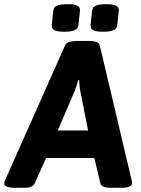

<svg xmlns="http://www.w3.org/2000/svg" viewBox="-45 -898 678 920"><path d="M449 -746Q418 -746 405 -752Q392 -758 390.5 -765.5Q389 -773 389 -778L396 -846Q397 -851 400 -858.5Q403 -866 417.5 -872Q432 -878 464 -878Q496 -878 508.5 -872Q521 -866 523 -858.5Q525 -851 524 -846L517 -778Q517 -774 513.5 -766Q510 -758 496 -752Q482 -746 449 -746ZM264 -746Q232 -746 219 -752Q206 -758 204.5 -766Q203 -774 203 -778L210 -846Q211 -851 214 -858.5Q217 -866 231 -872Q245 -878 278 -878Q309 -878 321.5 -872.5Q334 -867 336.5 -859.5Q339 -852 338 -846L331 -778Q331 -774 327.5 -766.5Q324 -759 310.5 -752.5Q297 -746 264 -746ZM33 2Q-25 2 -25 -18Q-25 -26 -19 -38L267 -681Q272 -693 288 -697.5Q304 -702 326 -702H378Q400 -702 415 -697.5Q430 -693 433 -681L585 -38Q586 -36 587 -29.5Q588 -23 588 -21Q588 2 534 2H490Q468 2 453.5 -2.5Q439 -7 436 -19L407 -141H176L121 -19Q111 2 73 2ZM232 -273H377L342 -451Q338 -467 336.5 -483Q335 -499 334 -515H330Q326 -499 320.5 -482.5Q315 -466 308 -451Z"/></svg>

Font: Asap
Style: Bold Italic
Weight: 700
Italic angle: -6°
Designer: Pablo Cosgaya
Foundry: Omnibus-Type
Version: Version 3.001; ttfautohint (v1.8.3)